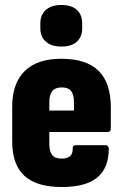

<svg xmlns="http://www.w3.org/2000/svg" viewBox="-20 -743 495 771"><path d="M228 8Q127 8 78 -37Q29 -82 29 -176V-314Q29 -408 79 -457.5Q129 -507 226 -507Q327 -507 376 -458.5Q425 -410 425 -311V-227Q425 -213 412 -213H178V-166Q178 -135 189.5 -120.5Q201 -106 227 -106Q250 -106 261.5 -116Q273 -126 272 -149Q272 -160 285 -160H404Q415 -160 417 -147Q417 -69 371 -30.5Q325 8 228 8ZM178 -299H277V-332Q277 -363 265.5 -377.5Q254 -392 229 -392Q202 -392 190 -377.5Q178 -363 178 -332ZM226 -556Q187 -556 164.5 -575.5Q142 -595 142 -629V-649Q142 -684 164.5 -703.5Q187 -723 226 -723Q267 -723 288.5 -703.5Q310 -684 310 -649V-629Q310 -595 288.5 -575.5Q267 -556 226 -556Z"/></svg>

Font: Sofia Sans Condensed Black
Style: Regular
Weight: 900
Designer: Botio Nikoltchev, Ani Petrova
Foundry: lettersoup
Version: Version 4.101